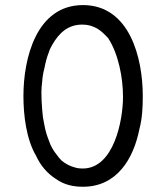

<svg xmlns="http://www.w3.org/2000/svg" viewBox="-20 -711 590 740"><path d="M299.8 8.8C431.6 8.8 495.1 -100.6 517.6 -214.8C528.3 -254.9 530.3 -298.8 530.3 -340.8C530.3 -488.3 479.5 -691.4 299.8 -691.4C120.1 -691.4 70.3 -486.3 70.3 -340.8C70.3 -267.6 81.1 -174.8 119.1 -110.4C135.7 -74.2 161.1 -43 195.3 -21.5C226.6 1 261.7 8.8 299.8 8.8ZM355.5 -600.6C362.3 -595.7 370.1 -590.8 377 -584C383.8 -578.1 389.6 -571.3 396.5 -564.5C436.5 -503.9 454.1 -411.1 454.1 -337.9C454.1 -247.1 418.9 -61.5 298.8 -61.5C288.1 -61.5 278.3 -62.5 269.5 -65.4C252 -69.3 231.4 -80.1 217.8 -91.8C210.9 -98.6 204.1 -106.4 198.2 -115.2C186.5 -128.9 173.8 -151.4 168.9 -168C161.1 -187.5 155.3 -206.1 151.4 -227.5C149.4 -238.3 147.5 -249 145.5 -258.8C144.5 -268.6 143.6 -278.3 142.6 -288.1C140.6 -310.5 139.6 -333 139.6 -355.5C139.6 -367.2 140.6 -380.9 142.6 -396.5C143.6 -413.1 146.5 -430.7 151.4 -449.2C155.3 -469.7 160.2 -489.3 168 -508.8C170.9 -519.5 175.8 -528.3 180.7 -537.1C207 -584 242.2 -616.2 296.9 -616.2C319.3 -616.2 335.9 -611.3 355.5 -600.6Z"/></svg>

Font: My Font
Style: Regular
Weight: 400
Designer: Alfredo Marco Pradil
Version: Version 0.001